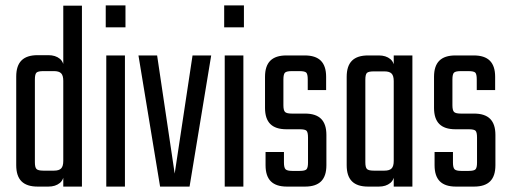

<svg xmlns="http://www.w3.org/2000/svg" viewBox="-20 -690 1887 710"><path d="M109 -225H40V-407Q40 -447 59.5 -466.5Q79 -486 119 -486H159Q185 -486 201.5 -472.5Q218 -459 218 -425V-357H214V-391Q214 -411 206 -419Q198 -427 180 -427H140Q121 -427 115 -421.5Q109 -416 109 -396ZM214 -669H283V0H214V-53V-60ZM40 -262H109V-90Q109 -71 115 -65Q121 -59 140 -59H180Q198 -59 206 -67Q214 -75 214 -95V-118L218 -117V-61Q218 -27 201.5 -13.5Q185 0 159 0H119Q79 0 59.5 -19.5Q40 -39 40 -79Z M442 0H373V-485H442ZM371 -589V-670H444V-589Z M561 -485 626 -48 692 -485H761L681 0H572L492 -485Z M880 0H811V-485H880ZM809 -589V-670H882V-589Z M1119 -89V-181Q1119 -201 1113.5 -206.5Q1108 -212 1088 -212H1039Q999 -212 979.5 -231.5Q960 -251 960 -291V-406Q960 -446 979.5 -465.5Q999 -485 1039 -485H1107Q1147 -485 1166.5 -465.5Q1186 -446 1186 -406V-357H1118V-396Q1118 -416 1112.5 -421.5Q1107 -427 1087 -427H1059Q1040 -427 1034 -421.5Q1028 -416 1028 -396V-301Q1028 -282 1034 -276Q1040 -270 1059 -270H1108Q1148 -270 1167.5 -250.5Q1187 -231 1187 -191V-79Q1187 -39 1167.5 -19.5Q1148 0 1108 0H1041Q1001 0 981.5 -19.5Q962 -39 962 -79V-128H1030V-89Q1030 -70 1036 -64Q1042 -58 1061 -58H1088Q1108 -58 1113.5 -64Q1119 -70 1119 -89Z M1331 -224H1262V-406Q1262 -446 1281.5 -465.5Q1301 -485 1341 -485H1381Q1407 -485 1423.5 -471.5Q1440 -458 1440 -424V-362H1436V-390Q1436 -410 1428 -418Q1420 -426 1402 -426H1362Q1343 -426 1337 -420.5Q1331 -415 1331 -395ZM1505 0H1436V-422V-430V-485H1505ZM1262 -261H1331V-90Q1331 -71 1337 -65Q1343 -59 1362 -59H1402Q1420 -59 1428 -67Q1436 -75 1436 -95V-121H1440V-61Q1440 -27 1423.5 -13.5Q1407 0 1381 0H1341Q1301 0 1281.5 -19.5Q1262 -39 1262 -79Z M1744 -89V-181Q1744 -201 1738.5 -206.5Q1733 -212 1713 -212H1664Q1624 -212 1604.5 -231.5Q1585 -251 1585 -291V-406Q1585 -446 1604.5 -465.5Q1624 -485 1664 -485H1732Q1772 -485 1791.5 -465.5Q1811 -446 1811 -406V-357H1743V-396Q1743 -416 1737.5 -421.5Q1732 -427 1712 -427H1684Q1665 -427 1659 -421.5Q1653 -416 1653 -396V-301Q1653 -282 1659 -276Q1665 -270 1684 -270H1733Q1773 -270 1792.5 -250.5Q1812 -231 1812 -191V-79Q1812 -39 1792.5 -19.5Q1773 0 1733 0H1666Q1626 0 1606.5 -19.5Q1587 -39 1587 -79V-128H1655V-89Q1655 -70 1661 -64Q1667 -58 1686 -58H1713Q1733 -58 1738.5 -64Q1744 -70 1744 -89Z"/></svg>

Font: Teko Variable Light
Style: Regular
Weight: 300
Designer: Manushi Parikh, Jonny Pinhorn
Foundry: Indian Type Foundry
Version: Version 3.000